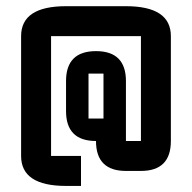

<svg xmlns="http://www.w3.org/2000/svg" viewBox="-20 -655 626 626"><path d="M195.3 -293V-390.6Q195.3 -488.3 293 -488.3Q390.6 -488.3 390.6 -390.6V-195.3H439.5V-537.1H146.5V-146.5H244.1V-48.8H195.3Q48.8 -48.8 48.8 -146.5V-537.1Q48.8 -634.8 195.3 -634.8H390.6Q537.1 -634.8 537.1 -537.1V-195.3Q537.1 -97.7 439.5 -97.7H390.6Q293 -97.7 293 -195.3Q195.3 -195.3 195.3 -293ZM268.6 -415V-268.6H317.4V-415Z"/></svg>

Font: BabelStone Runic
Style: Regular
Weight: 400
Designer: Andrew West
Foundry: BabelStone
Version: Version 7.004 November 9, 2023